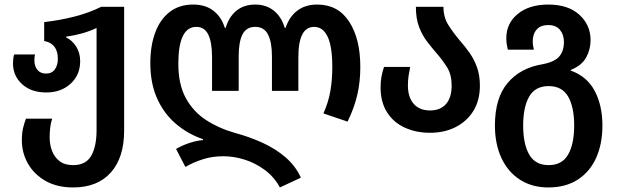

<svg xmlns="http://www.w3.org/2000/svg" viewBox="-20 -573 2707 843"><path d="M301 250Q230 250 179.5 221Q129 192 102.5 145Q76 98 76 43Q76 12 81 -9.5Q86 -31 94 -52H209Q203 -33 200.5 -13Q198 7 198 31Q198 62 208.5 89.5Q219 117 241.5 134.5Q264 152 301 152Q357 152 380.5 111Q404 70 404 -2V-450Q344 -422 270 -412V-409Q297 -396 314.5 -368.5Q332 -341 332 -304Q332 -244 290 -205.5Q248 -167 183 -167Q117 -167 77 -203.5Q37 -240 37 -295Q37 -316 42 -334H134Q132 -327 131.5 -320.5Q131 -314 131 -308Q131 -282 144.5 -266Q158 -250 182 -250Q208 -250 221 -268.5Q234 -287 234 -314Q234 -382 174 -393V-476Q244 -484 308 -500.5Q372 -517 424 -543H525V1Q525 119 466.5 184.5Q408 250 301 250Z M1209 250Q1184 204 1143 173.5Q1102 143 1054.5 128Q1007 113 961 113Q912 113 870 126.5Q828 140 794 160L753 81Q776 67 808 56Q840 45 871 42V38Q804 15 751.5 -30Q699 -75 669.5 -141.5Q640 -208 640 -296Q640 -372 661.5 -430Q683 -488 725 -520.5Q767 -553 828 -553Q882 -553 917 -526Q952 -499 967 -451H971Q985 -499 1018 -526Q1051 -553 1101 -553Q1149 -553 1182.5 -526Q1216 -499 1230 -451H1234Q1250 -499 1285 -526Q1320 -553 1373 -553Q1464 -553 1513 -478Q1562 -403 1562 -279Q1562 -213 1548.5 -155.5Q1535 -98 1506 -39L1400 -75Q1422 -124 1430.5 -173.5Q1439 -223 1439 -277Q1439 -369 1418.5 -412Q1398 -455 1359 -455Q1290 -455 1290 -322V-174H1174V-326Q1174 -387 1157 -421Q1140 -455 1101 -455Q1062 -455 1045 -422.5Q1028 -390 1028 -326V-174H911V-322Q911 -387 894.5 -421Q878 -455 842 -455Q763 -455 763 -293Q763 -202 796 -142Q829 -82 885.5 -45.5Q942 -9 1013 11Q1076 28 1133 54Q1190 80 1234 118Q1278 156 1301 207Z M1868 10Q1806 10 1756.5 -13Q1707 -36 1679 -80.5Q1651 -125 1651 -189Q1651 -216 1655 -237Q1659 -258 1666 -279H1781Q1777 -260 1774 -240.5Q1771 -221 1771 -198Q1771 -146 1796.5 -117Q1822 -88 1868 -88Q1913 -88 1938 -116Q1963 -144 1963 -197Q1963 -245 1943.5 -276.5Q1924 -308 1898 -338Q1877 -362 1855.5 -390Q1834 -418 1820 -454.5Q1806 -491 1806 -543H1927Q1927 -497 1949 -462.5Q1971 -428 1999 -395Q2021 -370 2041 -342Q2061 -314 2074 -278.5Q2087 -243 2087 -197Q2087 -133 2059 -87Q2031 -41 1981.5 -15.5Q1932 10 1868 10Z M2387 250Q2316 250 2263 216Q2210 182 2181.5 120.5Q2153 59 2153 -22Q2153 -143 2209 -209Q2265 -275 2362 -291Q2415 -301 2435.5 -325Q2456 -349 2456 -389Q2456 -421 2438.5 -442Q2421 -463 2387 -463Q2354 -463 2336.5 -443.5Q2319 -424 2319 -391Q2319 -382 2320.5 -373Q2322 -364 2324 -355H2210Q2203 -381 2203 -405Q2203 -471 2253.5 -512Q2304 -553 2387 -553Q2475 -553 2524 -508Q2573 -463 2573 -397Q2573 -356 2553.5 -320.5Q2534 -285 2486 -266V-263Q2557 -238 2591 -174Q2625 -110 2625 -22Q2625 59 2597.5 120Q2570 181 2517 215.5Q2464 250 2387 250ZM2389 152Q2448 152 2474.5 105.5Q2501 59 2501 -22Q2501 -103 2474.5 -149Q2448 -195 2389 -195Q2330 -195 2303.5 -149Q2277 -103 2277 -22Q2277 59 2303.5 105.5Q2330 152 2389 152Z"/></svg>

Font: Noto Sans Georgian SemiCondensed SemiBold
Style: Regular
Weight: 600
Width: 4
Designer: Monotype Design Team, Akaki Razmadze
Foundry: Google LLC
Version: Version 2.005; ttfautohint (v1.8.4.7-5d5b)